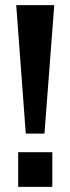

<svg xmlns="http://www.w3.org/2000/svg" viewBox="-20 -725 272 745"><path d="M80 -206.5 43 -705H190.5L152.5 -206.5ZM50.5 0V-134.5H183V0Z"/></svg>

Font: Nunito Sans 12pt ExtraLight SemiCondensed
Style: Regular
Weight: 200
Width: 4
Version: Version 3.101;gftools[0.9.27]